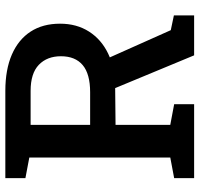

<svg xmlns="http://www.w3.org/2000/svg" viewBox="-34 -717 751 723"><g transform="rotate(-90 341.5 -355.5)"><path d="M32.2 0V-75.2L109.9 -89.8V-620.6L32.2 -635.3V-710.9H360.8Q440.9 -710.9 497.6 -686.3Q554.2 -661.6 584 -615.7Q613.8 -569.8 613.8 -504.9Q613.8 -442.4 584.2 -396Q554.7 -349.6 501.7 -324Q448.7 -298.3 377.4 -297.4L232.9 -295.9V-89.8L310.5 -75.2V0ZM494.6 0 358.9 -327.1 474.1 -346.2 589.4 -87.9 645 -76.2V0ZM232.9 -391.6H355.5Q424.8 -391.6 458 -419.7Q491.2 -447.8 491.2 -501.5Q491.2 -553.7 459 -584.7Q426.8 -615.7 360.8 -615.7H232.9Z"/></g></svg>

Font: Roboto Slab LO Medium
Style: Regular
Weight: 500
Designer: Google
Version: Version 2.000